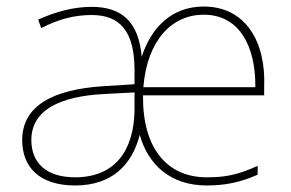

<svg xmlns="http://www.w3.org/2000/svg" viewBox="-20 -558 890 588"><path d="M604 -538C506 -538 443 -474 414 -384C405 -490 354 -537 261 -537C205 -537 150 -522 97 -498L106 -472C163 -501 211 -512 261 -512C347 -512 392 -463 392 -343V-300L296 -294C142 -284 48 -234 48 -129C48 -45 102 10 210 10C322 10 384 -52 408 -145C433 -55 501 10 613 10C670 10 718 0 769 -23V-50C707 -22 670 -15 613 -15C491 -15 416 -105 418 -266H789V-291C795 -430 732 -538 604 -538ZM604 -513C709 -513 763 -423 762 -291H419C431 -436 507 -513 604 -513ZM298 -270 392 -275V-220C390 -99 334 -15 210 -15C123 -15 76 -58 76 -129C76 -222 165 -263 298 -270Z"/></svg>

Font: Noto Sans Gurmukhi Thin
Style: Regular
Weight: 100
Designer: Jelle Bosma - Monotype Design Team
Foundry: Monotype Imaging Inc.
Version: Version 2.004